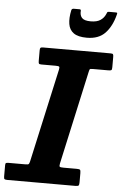

<svg xmlns="http://www.w3.org/2000/svg" viewBox="-93 -1023 673 1066"><g transform="rotate(5 243.0 -489.5)"><path d="M360 -825Q425.5 -825 462 -863.2Q498.5 -901.5 515 -967Q517 -974.5 516.2 -976.8Q515.5 -979 507.5 -979H471.5Q462.5 -979 460.8 -975.2Q459 -971.5 456 -964.5Q447 -943.5 427.5 -930.5Q408 -917.5 373.5 -917.5Q337 -917.5 324.2 -932.2Q311.5 -947 314 -971Q314.5 -979 306.5 -979H274.5Q263 -979 261 -969.5Q251.5 -925 256.8 -892.5Q262 -860 286.5 -842.5Q311 -825 360 -825ZM-30 -17Q-30 -5.5 -26 -2.8Q-22 0 -10.5 0H369.5Q383.5 0 386.8 -4.2Q390 -8.5 390 -22.5V-73Q390 -87.5 386.5 -91.2Q383 -95 368 -95H295.5Q277 -95 273.2 -98.2Q269.5 -101.5 272.5 -116.5L387 -637Q389.5 -648 391.5 -651.5Q393.5 -655 407.5 -655H495Q508 -655 511.8 -658Q515.5 -661 515.5 -674V-731.5Q515.5 -743 512.8 -746.5Q510 -750 498.5 -750H122.5Q112 -750 108.8 -746.8Q105.5 -743.5 105.5 -732V-674.5Q105.5 -662.5 108 -658.8Q110.5 -655 122.5 -655H201Q218 -655 221.2 -651.5Q224.5 -648 221.5 -634.5L106.5 -114.5Q103.5 -101.5 100 -98.2Q96.5 -95 80.5 -95H-12.5Q-22 -95 -26 -92.8Q-30 -90.5 -30 -80.5Z"/></g></svg>

Font: Besley
Style: Bold Italic
Weight: 700
Italic angle: -13°
Designer: Owen Earl
Foundry: indestructible type*
Version: Version 2.001